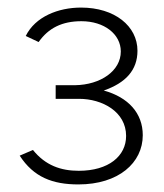

<svg xmlns="http://www.w3.org/2000/svg" viewBox="-20 -865 433 507"><path d="M48 -770 82 -754C108 -791 144 -809 195 -809C255 -809 299 -775 299 -729C299 -678 246 -641 178 -640H127V-604H189C250 -604 313 -570 313 -506C313 -453 267 -414 188 -414C141 -414 100 -428 67 -469L32 -454C69 -397 119 -378 187 -378C293 -378 357 -435 357 -508C357 -566 319 -608 254 -626C312 -646 343 -680 343 -731C343 -796 283 -845 194 -845C134 -845 73 -821 48 -770Z"/></svg>

Font: United Sans ExtraLight
Style: Regular
Weight: 200
Designer: Pablo Impallari, Rodrigo Fuenzalida (Modified by Dan O. Williams)
Version: Version 1.000;PS 001.000;hotconv 1.0.88;makeotf.lib2.5.64775